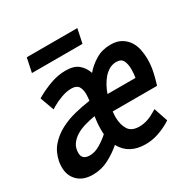

<svg xmlns="http://www.w3.org/2000/svg" viewBox="-155 -802 945 957"><g transform="rotate(-30 317.0 -324.0)"><path d="M377 -300H538Q540 -312 541 -324Q542 -336 542 -347Q542 -378 532 -397.5Q522 -417 494 -417Q472 -417 453.5 -406.5Q435 -396 420.5 -379Q406 -362 395 -341.5Q384 -321 377 -300ZM261 -136Q260 -144 260 -151Q260 -158 260 -166Q260 -201 266 -237Q236 -232 206.5 -223.5Q177 -215 154.5 -201Q132 -187 118 -167Q104 -147 104 -118Q104 -79 149 -79Q178 -79 208 -97Q238 -115 261 -136ZM569 -38 560 -32Q529 -13 492.5 -0.5Q456 12 418 12Q322 12 282 -62Q249 -33 206.5 -10.5Q164 12 114 12Q59 12 28 -18.5Q-3 -49 -3 -97Q-3 -115 0 -131Q10 -180 38.5 -212.5Q67 -245 106.5 -266Q146 -287 192 -298.5Q238 -310 282 -316Q283 -324 284 -333Q285 -342 285 -350Q285 -381 274 -397.5Q263 -414 234 -414Q206 -414 176 -403Q146 -392 122 -378L106 -368L77 -448L87 -454Q122 -474 165.5 -490Q209 -506 254 -506Q302 -506 327 -484.5Q352 -463 363 -430Q389 -461 426.5 -483.5Q464 -506 512 -506Q550 -506 574.5 -491Q599 -476 613 -453.5Q627 -431 632 -403.5Q637 -376 637 -352Q637 -318 630.5 -285.5Q624 -253 614 -221L611 -212H356Q355 -204 354.5 -196Q354 -188 354 -180Q354 -138 371.5 -109Q389 -80 434 -80Q458 -80 481 -87.5Q504 -95 525 -108L542 -118ZM120 -660H411L394 -579H103Z"/></g></svg>

Font: Codetta
Style: Bold Italic
Weight: 700
Italic angle: -11°
Designer: Ulrich Proeller
Foundry: PROSA GmbH
Version: Version 2.00;September 29, 2018;FontCreator 11.5.0.2427 64-b